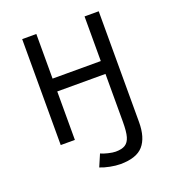

<svg xmlns="http://www.w3.org/2000/svg" viewBox="-159 -798 1042 1151"><g transform="rotate(-20 362.5 -223.0)"><path d="M511.7 -309.1H204.1V0H113.8V-675.8H204.1V-391.1H511.7V-675.8H602.1V30.8Q602.1 129.9 558.3 179.9Q514.6 230 411.6 230Q382.8 230 346.7 222.9Q310.5 215.8 284.7 205.1L317.9 127.9Q333.5 135.7 362.8 142.8Q392.1 149.9 410.6 149.9Q450.2 149.9 471.7 136.2Q493.2 122.6 502.4 91.1Q511.7 59.6 511.7 -6.3Z"/></g></svg>

Font: Cadman
Style: Regular
Weight: 400
Designer: Paul James MIller
Foundry: High-Logic / Made with FontCreator
Version: Version 2.114;March 28, 2021;FontCreator 13.0.0.2683 64-bit